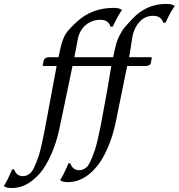

<svg xmlns="http://www.w3.org/2000/svg" viewBox="-111 -718 901 969"><path d="M147 -235.8 174.8 -384.8H108.9Q104 -384.8 105 -391.1L108.9 -409.2Q113.3 -429.2 136.2 -429.2H184.1L192.9 -469.2Q204.6 -522.9 221.7 -548.6Q238.8 -574.2 281.2 -611.8Q355 -677.7 460.4 -678.2Q491.2 -678.2 503.4 -668.9L503.9 -666Q486.8 -644.5 458.5 -584L447.3 -583Q435.5 -618.2 396.5 -618.2Q353.5 -618.2 322.5 -592.3Q291.5 -566.4 282.7 -524.9Q280.8 -516.6 275.4 -486.6Q270 -456.5 266.1 -439L264.2 -429.2H412.1H442.4H460L468.8 -469.2Q476.6 -506.8 489.7 -533.9Q502.9 -561 515.4 -576.4Q527.8 -591.8 556.2 -622.1Q627.9 -698.2 726.6 -698.2Q757.3 -698.2 769.5 -689L770 -686Q752.9 -664.6 724.6 -604L713.4 -603Q701.7 -638.2 662.6 -638.2Q621.6 -638.2 594.2 -608.9Q566.9 -579.6 557.6 -535.2Q556.2 -528.3 551.3 -494.1Q546.4 -460 542.5 -439L540 -429.2H648.4Q652.3 -429.2 654.1 -427.5Q655.8 -425.8 654.8 -422.9L649.4 -397.9Q647.9 -391.6 639.9 -388.2Q631.8 -384.8 624 -384.8H530.8L472.2 -97.2Q458 -29.8 431.6 30.3Q405.3 90.3 375.5 125Q310.5 201.2 232.4 201.2Q204.6 201.2 193.8 191.9L193.4 189Q208.5 168 234.4 106.9L244.1 106Q254.9 141.1 290 141.1Q302.2 141.1 312.5 135.5Q322.8 129.9 329.3 122.8Q335.9 115.7 343.8 99.6Q351.6 83.5 355.7 72.5Q359.9 61.5 368.2 38.1Q374.5 19.5 383.3 -18.6Q392.1 -56.6 397.9 -87.6Q403.8 -118.7 415 -180.4Q426.3 -242.2 430.7 -266.1L450.7 -384.8H418H384.8H254.9L188.5 -66.9Q174.3 0.5 147.7 60.5Q121.1 120.6 91.8 154.8Q26.9 231 -51.3 231Q-79.1 231 -90.3 222.2L-90.8 219.2Q-75.7 198.2 -49.8 137.2L-39.6 136.2Q-28.8 171.4 5.9 170.9Q18.1 170.9 28.3 165.3Q38.6 159.7 45.4 152.6Q52.2 145.5 60.1 129.4Q67.9 113.3 72 102.3Q76.2 91.3 84.5 67.9Q90.8 49.3 99.4 11.2Q107.9 -26.9 113.8 -57.9Q119.6 -88.9 131.1 -150.4Q142.6 -211.9 147 -235.8Z"/></svg>

Font: Linux Biolinum
Style: Italic
Weight: 400
Italic angle: -12°
Designer: Philipp H. Poll
Foundry: Philipp H. Poll
Version: Version 1.1.3 ; ttfautohint (v0.9)